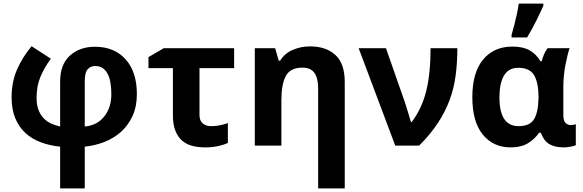

<svg xmlns="http://www.w3.org/2000/svg" viewBox="-20 -816 3269 1076"><path d="M45 -270Q45 -357 75.5 -426.5Q106 -496 157 -557L265 -487Q227 -435 206 -384Q185 -333 185 -267Q185 -228 195.5 -200.5Q206 -173 224 -154Q242 -135 266 -124Q290 -113 317 -107V-359Q317 -455 372 -504.5Q427 -554 512 -554Q621 -554 684 -483.5Q747 -413 747 -289Q747 -219 723 -166.5Q699 -114 658.5 -77.5Q618 -41 565 -20.5Q512 0 455 6V240H317V6Q259 0 209 -18.5Q159 -37 122.5 -70.5Q86 -104 65.5 -153.5Q45 -203 45 -270ZM455 -107Q524 -113 564 -163Q604 -213 604 -288Q604 -320 599.5 -349Q595 -378 584.5 -399.5Q574 -421 557 -433.5Q540 -446 514 -446Q486 -446 470.5 -427Q455 -408 455 -360Z M812 -434V-496L898 -546H1292V-434H1098V-171Q1098 -140 1116 -124.5Q1134 -109 1163 -109Q1188 -109 1211 -113.5Q1234 -118 1257 -126V-15Q1234 -4 1201 3Q1168 10 1129 10Q1091 10 1058 1.5Q1025 -7 1001 -27.5Q977 -48 963 -83Q949 -118 949 -171V-434Z M1718 -556Q1806 -556 1859 -508.5Q1912 -461 1912 -356V240H1763V-319Q1763 -378 1742 -407.5Q1721 -437 1675 -437Q1607 -437 1582 -390.5Q1557 -344 1557 -257V0H1408V-546H1522L1542 -476H1550Q1576 -518 1621.5 -537Q1667 -556 1718 -556Z M1990 -546H2143L2249 -243Q2257 -220 2267 -186Q2277 -152 2283 -132H2287Q2344 -207 2368.5 -305.5Q2393 -404 2393 -546H2543Q2543 -465 2533.5 -393Q2524 -321 2499.5 -255Q2475 -189 2433.5 -126Q2392 -63 2329 0H2195Z M2841 10Q2745 10 2686 -61.5Q2627 -133 2627 -271Q2627 -410 2687.5 -482.5Q2748 -555 2852 -555Q2910 -555 2947 -534.5Q2984 -514 3009 -473H3016Q3020 -490 3028.5 -510.5Q3037 -531 3049 -546H3172Q3161 -514 3149 -453Q3137 -392 3137 -325V-173Q3137 -139 3149.5 -127Q3162 -115 3178 -115Q3185 -115 3194 -116.5Q3203 -118 3207 -120V-3Q3200 2 3178 6Q3156 10 3140 10Q3090 10 3059 -8Q3028 -26 3011 -72H3001Q2978 -38 2940 -14Q2902 10 2841 10ZM2886 -109Q2948 -109 2972 -146.5Q2996 -184 2998 -266V-272Q2998 -352 2973.5 -394Q2949 -436 2884 -436Q2831 -436 2805 -393.5Q2779 -351 2779 -270Q2779 -109 2886 -109ZM2847 -606V-621Q2854 -644 2862 -675.5Q2870 -707 2877 -738.5Q2884 -770 2887 -796H3025V-784Q3008 -745 2985 -699Q2962 -653 2934 -606Z"/></svg>

Font: BC Sans
Style: Bold
Weight: 700
Designer: Monotype Design Team
Province of B.C.
Foundry: Monotype Imaging Inc.
Version: Version 2.000;GOOG;noto-source:20170915:90ef993387c0